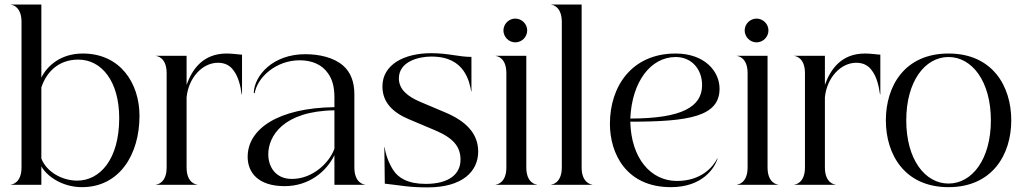

<svg xmlns="http://www.w3.org/2000/svg" viewBox="-20 -820 4551 852"><path d="M163.5 0V-82C184.5 -42.5 251.5 10.5 344 10.5C509.5 10.5 599 -133.5 599 -306C599 -450.5 514 -582.5 347.5 -582.5C250 -582.5 189.5 -528.5 163.5 -475.5V-800H28.5V-799C32.5 -799 75.5 -792.5 75.5 -723V-77C75.5 -7.5 32.5 -1 28.5 -1V0ZM163.5 -116.5V-432C186 -500 239 -555.5 327.5 -555.5C431 -555.5 509 -459 509 -296C509 -113 423.5 -18.5 322.5 -18.5C256 -18.5 187 -56.5 163.5 -116.5Z M719.5 -495.5V-77C719.5 -7.5 677 -1 672.5 -1V0H855V-1C850.5 -1 808 -7.5 808 -77V-388.5C817 -475.5 878 -541.5 947.5 -541.5C980.5 -541.5 1003 -527.5 1018 -505C1037 -479.5 1047 -441.5 1052.5 -401.5H1054V-577.5C1042.5 -577.5 1014 -582.5 986 -582.5C881 -582.5 833 -513 808 -443.5V-572.5H672.5V-571.5C677 -571.5 719.5 -565 719.5 -495.5Z M1310 -552.5C1363.5 -552.5 1409.5 -533.5 1436 -494C1454.5 -468.5 1464 -434 1464 -388.5V-344.5C1214 -341 1079 -248 1079 -124C1079 -54 1126 6 1243 6C1352 6 1429 -59.5 1464 -131.5V0H1599.5V-1C1595 -1 1552.5 -7.5 1552.5 -77V-401.5C1552.5 -458 1535.5 -500 1502.5 -529C1460.5 -565.5 1396 -579.5 1334.5 -579.5C1192 -579.5 1110 -487 1106 -409L1110 -405.5C1121.5 -477 1205 -552.5 1310 -552.5ZM1170.5 -135.5C1170.5 -214.5 1235 -327 1464 -330.5V-160.5C1443 -100 1369.5 -26 1275 -26C1203.5 -26 1170.5 -79 1170.5 -135.5Z M1878 11.5C2031.5 11.5 2102 -59 2102 -147.5C2102 -229 2045.5 -283.5 1956 -321L1845 -368C1789 -391.5 1750 -423.5 1750 -472C1750 -547 1837.5 -569 1893.5 -569C1973 -569 2012.5 -539.5 2036.5 -506.5C2060 -472 2066 -441 2071 -414H2072V-567.5C2015 -567.5 1970.5 -584 1893.5 -584C1772 -584 1677 -532.5 1677 -436.5C1677 -365.5 1723.5 -321 1793 -291.5L1909 -242.5C1992.5 -207.5 2023.5 -169 2023.5 -111C2023.5 -49 1974.5 -4 1869 -4C1790 -4 1747 -30.5 1724.5 -66C1704 -98 1691 -136 1687 -166.5H1685.5L1687.5 -5C1767 3.5 1792 11.5 1878 11.5Z M2227 -495.5V-77C2227 -7.5 2184.5 -1 2180 -1V0H2362.5V-1C2358 -1 2315.5 -7.5 2315.5 -77V-572.5H2180V-571.5C2184.5 -571.5 2227 -565 2227 -495.5ZM2266.5 -632C2295.5 -632 2319.5 -656 2319.5 -685C2319.5 -713.5 2295.5 -737.5 2266.5 -737.5C2238 -737.5 2214 -713.5 2214 -685C2214 -656 2238 -632 2266.5 -632Z M2426 0H2608V-1C2604 -1 2561 -7.5 2561 -77V-800H2426V-799C2430 -799 2473 -792.5 2473 -723V-77C2473 -7.5 2430 -1 2426 -1Z M2957 10.5C3096.5 10.5 3151 -73 3164.5 -117L3163.5 -117.5C3144.5 -80 3092.5 -17 2984 -17C2867 -17 2780.5 -118.5 2777 -280C3038 -280 3173 -303 3173 -426.5C3173 -503 3107.5 -582.5 2978 -582.5C2784.5 -582.5 2686.5 -438 2686.5 -270.5C2686.5 -139.5 2758 10.5 2957 10.5ZM2777 -294C2784 -457.5 2867.5 -567 2978.5 -567C3049 -567 3095.5 -513 3095.5 -442.5C3095.5 -347 3008 -294 2777 -294Z M3297.5 -495.5V-77C3297.5 -7.5 3255 -1 3250.5 -1V0H3433V-1C3428.5 -1 3386 -7.5 3386 -77V-572.5H3250.5V-571.5C3255 -571.5 3297.5 -565 3297.5 -495.5ZM3337 -632C3366 -632 3390 -656 3390 -685C3390 -713.5 3366 -737.5 3337 -737.5C3308.5 -737.5 3284.5 -713.5 3284.5 -685C3284.5 -656 3308.5 -632 3337 -632Z M3552 -495.5V-77C3552 -7.5 3509.5 -1 3505 -1V0H3687.5V-1C3683 -1 3640.5 -7.5 3640.5 -77V-388.5C3649.5 -475.5 3710.5 -541.5 3780 -541.5C3813 -541.5 3835.5 -527.5 3850.5 -505C3869.5 -479.5 3879.5 -441.5 3885 -401.5H3886.5V-577.5C3875 -577.5 3846.5 -582.5 3818.5 -582.5C3713.5 -582.5 3665.5 -513 3640.5 -443.5V-572.5H3505V-571.5C3509.5 -571.5 3552 -565 3552 -495.5Z M4189 10.5C4383 10.5 4467.5 -133.5 4467.5 -286C4467.5 -439 4383 -582.5 4189 -582.5C3995 -582.5 3911 -439 3911 -286C3911 -133.5 3995 10.5 4189 10.5ZM4001.5 -286C4001.5 -459 4084.5 -567 4189 -567C4293.5 -567 4377 -459 4377 -286C4377 -113 4293.5 -5.5 4189 -5.5C4084.5 -5.5 4001.5 -113 4001.5 -286Z"/></svg>

Font: Beautique Display
Style: Regular
Weight: 400
Designer: Nhat-Quang Ngo
Version: Version 1.100;Glyphs 3.2.3 (3260)